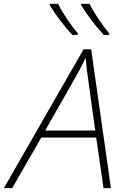

<svg xmlns="http://www.w3.org/2000/svg" viewBox="-71 -970 641 990"><path d="M464 -790H492V-798C458 -838 412 -905 391 -950H348V-943C375 -897 423 -833 464 -790ZM302 -790H330V-798C296 -838 250 -905 229 -950H186V-943C213 -897 261 -833 302 -790ZM-51 0H-8L142 -261H425L463 0H501L399 -716H360ZM162 -297 314 -564C334 -599 353 -635 369 -669H371C374 -635 378 -595 383 -565L420 -297Z"/></svg>

Font: Noto Sans ExtraLight
Style: Italic
Weight: 200
Italic angle: -12°
Designer: Monotype Design Team
Foundry: Monotype Imaging Inc.
Version: Version 2.013